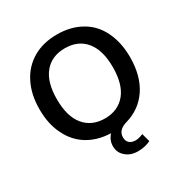

<svg xmlns="http://www.w3.org/2000/svg" viewBox="-204 -883 1194 1243"><g transform="rotate(-30 393.0 -262.0)"><path d="M499 -4Q431 16 431 71Q431 98 448 113Q465 128 494 128Q517 128 550 114L567 176Q525 197 472 197Q416 197 382 166Q346 136 346 88Q346 43 378 8Q280 5 206 -40Q133 -85 94 -167Q54 -247 54 -357Q54 -468 96 -550Q136 -631 214 -677Q291 -721 393 -721Q496 -721 573 -677Q650 -634 690 -551Q731 -467 731 -357Q731 -220 671 -128Q609 -35 499 -4ZM393 -94Q491 -94 547 -162Q602 -229 602 -357Q602 -484 547 -551Q492 -618 393 -618Q294 -618 239 -551Q184 -484 184 -357Q184 -229 239 -162Q295 -94 393 -94Z"/></g></svg>

Font: PRinguin Sans
Style: Bold
Weight: 700
Designer: Vernon Adams
Foundry: Vernon Adams
Version: ""